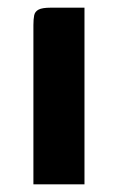

<svg xmlns="http://www.w3.org/2000/svg" viewBox="-20 -480 307 500"><path d="M67 0Q67 -104 67 -207.5Q67 -311 67 -415Q67 -430 69 -440Q71 -450 80.5 -455Q90 -460 112 -460H200V0Z"/></svg>

Font: Genos SemiBold
Style: Regular
Weight: 600
Designer: Robert E. Leuschke
Foundry: Robert E. Leuschke
Version: Version 1.010